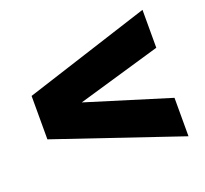

<svg xmlns="http://www.w3.org/2000/svg" viewBox="-104 -705 874 818"><g transform="rotate(-20 333.5 -296.5)"><path d="M48.8 -399.9 618.2 -583V-411.1L240.2 -300.8L618.2 -184.1V-9.8L48.8 -203.1Z"/></g></svg>

Font: Mattone
Style: Bold
Weight: 700
Width: 6
Designer: Nunzio Mazzaferro
Foundry: Collletttivo
Version: Version 2.000;Glyphs 3.2 (3217)